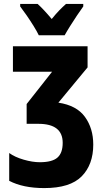

<svg xmlns="http://www.w3.org/2000/svg" viewBox="-20 -950 538 980"><path d="M427 -714V-606L278 -426Q371 -412 413.5 -353.5Q456 -295 456 -212Q456 -110 397 -50Q338 10 206 10Q98 10 27 -27V-169Q56 -148 101 -135Q146 -122 183 -122Q246 -122 273 -145.5Q300 -169 300 -221Q300 -318 176 -318H116V-419L246 -584H46V-714ZM178 -770Q169 -789 152 -816.5Q135 -844 116 -871.5Q97 -899 83 -917V-930H172Q203 -902 244 -853Q265 -879 282.5 -897Q300 -915 317 -930H405V-917Q391 -898 373 -871Q355 -844 338 -817Q321 -790 310 -770Z"/></svg>

Font: Noto Sans ExtraCondensed ExtraBold
Style: Regular
Weight: 800
Width: 2
Designer: Monotype Design Team
Foundry: Monotype Imaging Inc.
Version: Version 2.013; ttfautohint (v1.8.4.7-5d5b)